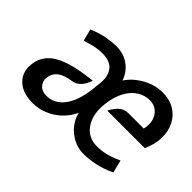

<svg xmlns="http://www.w3.org/2000/svg" viewBox="-94 -778 1039 1039"><g transform="rotate(45 425.0 -258.5)"><path d="M210 11Q131.5 11 90.2 -29.8Q49 -70.5 57 -133.5Q62.5 -181.5 93 -215.8Q123.5 -250 186.5 -272Q249.5 -294 354.5 -305Q350 -290 340.5 -272.5Q331 -255 314.8 -241.2Q298.5 -227.5 273 -223.5Q233.5 -217.5 211 -205Q188.5 -192.5 178.5 -176Q168.5 -159.5 166 -141.5Q162.5 -112.5 181 -91Q199.5 -69.5 234.5 -69.5Q294.5 -69.5 334 -120.8Q373.5 -172 385 -263L391.5 -318.5Q399 -375.5 374.2 -411.2Q349.5 -447 285.5 -447Q259 -447 231.8 -441.5Q204.5 -436 166.5 -423L149 -492Q199 -513 240 -520.2Q281 -527.5 314.5 -527.5Q370 -527.5 410.5 -498Q451 -468.5 467.5 -419.5Q499 -467 554 -497.5Q609 -528 667 -528Q719.5 -528 757.8 -505.5Q796 -483 816.8 -443.5Q837.5 -404 837.2 -353.2Q837 -302.5 811.5 -246H524.5Q539 -276 561 -296.5Q583 -317 616 -317H732.5Q741.5 -353.5 733 -383.2Q724.5 -413 702.2 -431Q680 -449 648 -449Q610 -449 576.8 -428.2Q543.5 -407.5 520.8 -366.2Q498 -325 490.5 -264.5Q483 -206 497.8 -162Q512.5 -118 544.2 -93.8Q576 -69.5 620.5 -69.5Q655 -69.5 687.8 -77.2Q720.5 -85 766 -106L784.5 -32.5Q731.5 -8 684.8 1.5Q638 11 599 11Q556 11 519.2 -8.2Q482.5 -27.5 457.2 -59.2Q432 -91 424 -128.5Q403 -84 369.2 -53Q335.5 -22 294.2 -5.5Q253 11 210 11Z"/></g></svg>

Font: Expletus Sans Medium
Style: Italic
Weight: 500
Italic angle: -7°
Version: Version 7.500